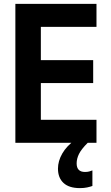

<svg xmlns="http://www.w3.org/2000/svg" viewBox="-20 -734 570 987"><path d="M59 0V-714H476V-596H190V-425H459V-307H190V-118H476V0ZM391 233Q335 233 306.5 206.5Q278 180 278 133Q278 94 300 55.5Q322 17 367 -16L431 0Q398 33 386 57.5Q374 82 374 106Q374 150 417 150Q429 150 438.5 147.5Q448 145 455 142V222Q444 226 428 229.5Q412 233 391 233Z"/></svg>

Font: Noto Sans Mono Condensed
Style: Bold
Weight: 700
Width: 3
Designer: Monotype Design Team
Foundry: Monotype Imaging Inc.
Version: Version 2.014